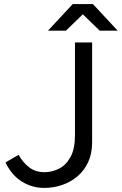

<svg xmlns="http://www.w3.org/2000/svg" viewBox="-20 -908 596 940"><path d="M197 12Q161 12 130.5 1.5Q100 -9 76 -26.5Q52 -44 35 -66.5Q18 -89 7 -113L71 -150Q92 -113 122.5 -89Q153 -65 198 -65Q234 -65 268.5 -82Q303 -99 325 -139Q347 -179 347 -244V-700H431V-211Q431 -156 411.5 -114Q392 -72 358.5 -44Q325 -16 283 -2Q241 12 197 12ZM468 -758 337 -885V-888H435L556 -758ZM215 -758 336 -888H434V-885L303 -758Z"/></svg>

Font: Figtree Light
Style: Regular
Weight: 400
Version: Version 2.002